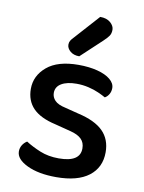

<svg xmlns="http://www.w3.org/2000/svg" viewBox="-82 -760 622 832"><g transform="rotate(10 229.0 -344.5)"><path d="M416 -129Q416 -62 366.5 -24Q317 14 223 14Q145 14 95 -10Q45 -34 45 -68Q45 -83 52.5 -95.5Q60 -108 73 -116Q101 -98 137.5 -83Q174 -68 220 -68Q314 -68 314 -128Q314 -154 298 -169.5Q282 -185 250 -193L180 -211Q113 -226 81 -259Q49 -292 49 -344Q49 -402 96.5 -442Q144 -482 235 -482Q282 -482 318.5 -472.5Q355 -463 375.5 -446Q396 -429 396 -408Q396 -393 389 -381Q382 -369 371 -363Q359 -370 339 -379Q319 -388 293.5 -394Q268 -400 241 -400Q199 -400 174.5 -385.5Q150 -371 150 -344Q150 -325 164 -310.5Q178 -296 211 -289L270 -274Q345 -257 380.5 -221.5Q416 -186 416 -129ZM193 -594 291 -703Q320 -703 336.5 -688.5Q353 -674 353 -657Q353 -641 346 -630.5Q339 -620 323 -605L231 -519Q206 -519 191 -532Q176 -545 176 -561Q176 -571 180.5 -578.5Q185 -586 193 -594Z"/></g></svg>

Font: Baloo Bhaijaan 2 Medium
Style: Regular
Weight: 500
Designer: Sanskriti Dholi, Noopur Datye and Ek Type
Foundry: Ek Type
Version: Version 1.701